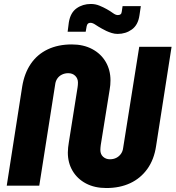

<svg xmlns="http://www.w3.org/2000/svg" viewBox="-20 -936 885 968"><path d="M516 12Q457 12 413.5 -11Q370 -34 346 -74.5Q322 -115 322 -167Q322 -179 323.5 -192.5Q325 -206 327 -218L371 -495Q372 -501 372.5 -507.5Q373 -514 373 -520Q373 -540 359.5 -553.5Q346 -567 324 -567Q307 -567 292.5 -560Q278 -553 269 -540Q260 -527 258 -509L178 0H14L92 -500Q103 -567 135.5 -614.5Q168 -662 220.5 -687Q273 -712 342 -712Q401 -712 445 -688.5Q489 -665 513 -624Q537 -583 537 -531Q537 -519 536 -507.5Q535 -496 533 -485L488 -205Q487 -197 486.5 -191Q486 -185 486 -180Q486 -158 500 -145.5Q514 -133 534 -133Q552 -133 566 -140Q580 -147 589.5 -160Q599 -173 601 -191L682 -700H845L767 -200Q757 -132 723 -84.5Q689 -37 636.5 -12.5Q584 12 516 12ZM573 -765Q558 -765 543.5 -769.5Q529 -774 516 -780Q503 -786 493 -792Q475 -802 461 -811.5Q447 -821 436 -821Q428 -821 423.5 -817Q419 -813 417 -804L412 -776H321L327 -823Q335 -872 366 -894Q397 -916 438 -916Q461 -916 481.5 -907.5Q502 -899 518 -890Q536 -880 549.5 -870Q563 -860 574 -860Q583 -860 588 -864Q593 -868 594 -878L598 -905H690L683 -858Q676 -810 645 -787.5Q614 -765 573 -765Z"/></svg>

Font: MuseoModerno Thin
Style: Bold Italic
Weight: 700
Italic angle: -9°
Version: Version 1.003